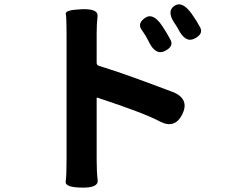

<svg xmlns="http://www.w3.org/2000/svg" viewBox="-20 -807 1040 874"><path d="M352 47Q275 46 279 19.5Q283 -7 283 -81V-656Q283 -726 279.5 -744Q276 -762 352 -765Q428 -768 424 -733Q420 -698 420 -656V-521Q420 -510 431 -507Q522 -479 644 -434Q770 -387 775 -385Q843 -352 809 -285Q775 -219 708 -254Q637 -292 425 -362Q420 -364 420 -359V-81Q420 -24 424.5 12.5Q429 49 352 47ZM729 -574Q686 -554 655 -622Q645 -643 624.5 -672Q604 -701 641 -726Q677 -751 719 -688Q741 -655 756.5 -625Q772 -595 729 -574ZM865 -631Q823 -610 790 -677Q784 -688 781 -692Q736 -753 772 -779Q808 -806 852 -745Q875 -713 891 -682.5Q907 -652 865 -631Z"/></svg>

Font: Resource Han Rounded KR
Style: Bold
Weight: 700
Designer: Cyano Hao (round all glyphs); Ryoko NISHIZUKA 西塚涼子 (kana, bopomofo & ideographs); Paul D. Hunt (Latin, Greek & Cyrillic)
Foundry: Cyano Hao
Version: 0.990